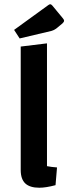

<svg xmlns="http://www.w3.org/2000/svg" viewBox="-20 -868 320 899"><path d="M247 -84 240 -1Q195 11 164 11Q120 11 98.5 -9Q77 -29 77 -72V-650L200 -665V-90Q220 -86 247 -84ZM46 -728 206 -844Q211 -848 215 -848Q220 -848 225 -842L273 -784Q280 -776 280 -771Q280 -765 272 -758L243 -734Q234 -727 220 -723L72 -688Z"/></svg>

Font: Changa Medium
Style: Regular
Weight: 500
Designer: Eduardo Rodriguez Tunni
Foundry: Eduardo Rodriguez Tunni
Version: Version 2.002; ttfautohint (v1.5) -l 8 -r 50 -G 150 -x 14 -H